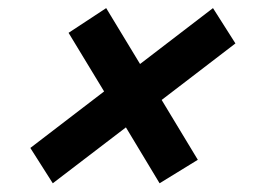

<svg xmlns="http://www.w3.org/2000/svg" viewBox="-20 -490 640 462"><path d="M53 -134 230.5 -270 145 -411 235.5 -470.5 317 -336 492.5 -470.5 546.5 -385.5 369 -249.5 456 -105.5 364 -49 283 -183.5 107 -49Z"/></svg>

Font: Newsreader Caption
Style: Bold Italic
Weight: 700
Italic angle: -17°
Designer: Hugues Gentile
Foundry: Production Type
Version: Version 1.001